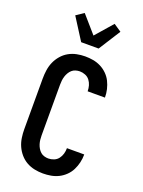

<svg xmlns="http://www.w3.org/2000/svg" viewBox="-181 -1069 862 1158"><g transform="rotate(20 250.0 -490.0)"><path d="M247 8Q220 8 193 2.5Q166 -3 142 -16.5Q118 -30 99.5 -51.5Q81 -73 70 -98Q59 -123 55 -150.5Q51 -178 51 -205V-530Q51 -557 55 -584.5Q59 -612 70 -637Q81 -662 99.5 -683.5Q118 -705 142 -718.5Q166 -732 193 -737.5Q220 -743 247 -743Q273 -743 298.5 -738.5Q324 -734 347 -722.5Q370 -711 389 -692.5Q408 -674 419.5 -651Q431 -628 437 -602.5Q443 -577 443 -551V-550H332V-551Q332 -569 327 -586.5Q322 -604 311 -618.5Q300 -633 282.5 -640Q265 -647 247 -647Q234 -647 220.5 -643Q207 -639 197 -630Q187 -621 180 -609Q173 -597 169 -584Q165 -571 163.5 -557.5Q162 -544 162 -530V-205Q162 -191 163.5 -177.5Q165 -164 169 -151Q173 -138 180 -126Q187 -114 197 -105Q207 -96 220.5 -92Q234 -88 247 -88Q265 -88 282.5 -95Q300 -102 311 -116.5Q322 -131 327 -148.5Q332 -166 332 -184V-185H443V-184Q443 -158 437 -132.5Q431 -107 419.5 -84Q408 -61 389 -42.5Q370 -24 347 -12.5Q324 -1 298.5 3.5Q273 8 247 8ZM194 -815 105 -955 154 -988 250 -878 346 -988 395 -955 306 -815Z"/></g></svg>

Font: Iosevka Algr
Style: Bold
Weight: 700
Monospace: yes
Designer: Belleve Invis
Foundry: Belleve Invis
Version: Version 26.0.2; ttfautohint (v1.8.3)